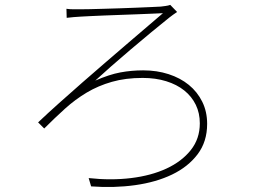

<svg xmlns="http://www.w3.org/2000/svg" viewBox="-20 -741 1040 786"><path d="M252 -705 253 -668Q267 -670 282 -671Q297 -672 311 -673Q324 -674 349 -675Q374 -676 405.5 -677.5Q437 -679 472 -680Q507 -681 540.5 -682.5Q574 -684 602 -685Q630 -686 647 -687Q624 -667 588 -636.5Q552 -606 508.5 -568.5Q465 -531 416 -489Q367 -447 318 -404Q269 -361 222 -319Q175 -277 136 -240L161 -215Q204 -258 246 -296Q288 -334 335 -362Q382 -390 438 -406Q494 -422 564 -422Q617 -422 660.5 -408.5Q704 -395 734.5 -370.5Q765 -346 781.5 -312Q798 -278 798 -236Q798 -173 761 -126.5Q724 -80 661.5 -51Q599 -22 516.5 -12Q434 -2 343 -12L353 22Q447 29 533 17Q619 5 684.5 -26.5Q750 -58 789 -109.5Q828 -161 828 -234Q828 -284 808 -324.5Q788 -365 753 -393.5Q718 -422 670 -437.5Q622 -453 566 -453Q518 -453 472.5 -444.5Q427 -436 370 -411Q396 -435 434 -468.5Q472 -502 514 -537.5Q556 -573 597.5 -607.5Q639 -642 673 -669Q678 -673 689 -681Q700 -689 705 -692L677 -721Q669 -718 657.5 -716.5Q646 -715 638 -714Q623 -713 596.5 -712Q570 -711 537.5 -709.5Q505 -708 470.5 -707Q436 -706 404.5 -705Q373 -704 348 -703.5Q323 -703 310 -703H280Q266 -703 252 -705Z"/></svg>

Font: Spoqa Han Sans Neo Thin
Style: Regular
Weight: 100
Designer: [Spoqa Han Sans Neo] Dong-huui Kim  Younghwa Kang  Yujin Lee  [Noto Sans] Ryoko NISHIZUKA  (kana & ideographs); Paul D. 
Foundry: Spoqa (http://www.spoqa-han-sans.com)
Version: Version 1.100;hotconv 1.0.109;makeotfexe 2.5.65596